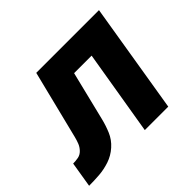

<svg xmlns="http://www.w3.org/2000/svg" viewBox="-167 -699 868 868"><g transform="rotate(-45 267.0 -265.0)"><path d="M-42 0Q-9 0 24 -2.5Q57 -5 90 -16Q123 -27 150 -51Q177 -75 190.5 -107Q204 -139 212 -172L270 -408H382L314 0H464L551 -530H150L68 -201Q64 -185 58 -169.5Q52 -154 39.5 -141Q27 -128 10.5 -125Q-6 -122 -22 -122Z"/></g></svg>

Font: Iosevka Sparkle Heavy Oblique
Style: Regular
Weight: 900
Italic angle: -9°
Designer: Belleve Invis
Foundry: Belleve Invis
Version: Version 4.5.0; ttfautohint (v1.8.3)